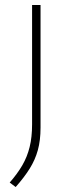

<svg xmlns="http://www.w3.org/2000/svg" viewBox="-20 -615 292 772"><path d="M43 137 19 119Q50 83.5 69.8 49.5Q89.5 15.5 99.2 -24Q109 -63.5 109 -115V-595H143V-102Q143 -50.5 132.2 -11.5Q121.5 27.5 99.5 62.8Q77.5 98 43 137Z"/></svg>

Font: Encode Sans SC Expanded Thin
Style: Regular
Weight: 250
Width: 7
Designer: Multiple Designers
Foundry: Impallari Type
Version: Version 3.002